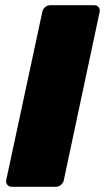

<svg xmlns="http://www.w3.org/2000/svg" viewBox="-20 -720 404 740"><path d="M25 0Q15 0 8.5 -7.5Q2 -15 4 -26L143 -674Q145 -685 154 -692.5Q163 -700 174 -700H343Q354 -700 360 -692.5Q366 -685 364 -674L226 -26Q224 -15 215 -7.5Q206 0 195 0Z"/></svg>

Font: Rubik ExtraBold
Style: Italic
Weight: 800
Italic angle: -12°
Designer: Hubert and Fischer
Foundry: Hubert and Fischer
Version: Version 2.300;gftools[0.9.30]